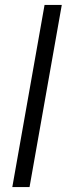

<svg xmlns="http://www.w3.org/2000/svg" viewBox="-20 -760 271 780"><path d="M161 -740H231L100 0H30Z"/></svg>

Font: SVN-Poppins Light
Style: Italic
Weight: 300
Italic angle: -10°
Designer: Ninad Kale (Devanagari), Jonny Pinhorn (Latin)
Foundry: Indian Type Foundry
Version: Version 3.002 2017; ttfautohint (v1.8.3)